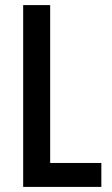

<svg xmlns="http://www.w3.org/2000/svg" viewBox="-20 -734 440 754"><path d="M71 0H378V-94H177V-714H71Z"/></svg>

Font: Kathrein 67 Medium Condensed
Style: Regular
Weight: 500
Width: 3
Designer: Lazydogs Typefoundry, based on Open Sans by Ascender Corporation
Foundry: Lazydogs Typefoundry
Version: Version 1.003;PS 001.003;hotconv 1.0.88;makeotf.lib2.5.64775